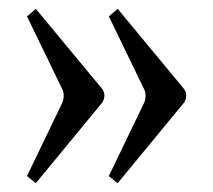

<svg xmlns="http://www.w3.org/2000/svg" viewBox="-20 -455 482 434"><path d="M41 -57 120 -221Q124 -229 124 -239Q124 -248 120 -255L41 -418L61 -435L211 -254Q216 -247 216 -239Q216 -231 211 -223L61 -41ZM226 -57 305 -221Q309 -229 309 -239Q309 -248 305 -255L226 -418L246 -435L396 -254Q401 -247 401 -239Q401 -231 396 -223L246 -41Z"/></svg>

Font: Heuristica
Style: Regular
Weight: 400
Version: Version 1.0.1 ; ttfautohint (v1.4.1)